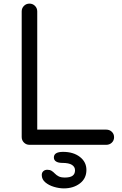

<svg xmlns="http://www.w3.org/2000/svg" viewBox="-20 -801 676 1062"><path d="M143 0Q125 0 112.5 -12.5Q100 -25 100 -43V-738Q100 -756 112.5 -768.5Q125 -781 143 -781Q161 -781 173.5 -768.5Q186 -756 186 -738V-84H568Q586 -84 598.5 -72Q611 -60 611 -42Q611 -24 598.5 -12Q586 0 568 0ZM333 241Q307 241 278.5 232.5Q250 224 230.5 207.5Q211 191 211 167Q211 154 219.5 146Q228 138 242 138Q256 138 265.5 144Q275 150 283.5 159Q292 168 304.5 174.5Q317 181 339 181Q368 181 381.5 171Q395 161 395 141Q395 122 378 111Q361 100 324 100Q303 100 290.5 92.5Q278 85 278 70Q278 39 329 39Q386 39 422 67Q458 95 458 139Q458 186 422 213.5Q386 241 333 241Z"/></svg>

Font: Comfortaa Medium
Style: Regular
Weight: 500
Designer: Johan Aakerlund
Foundry: Johan Aakerlund
Version: Version 3.104; ttfautohint (v1.8.1.43-b0c9)